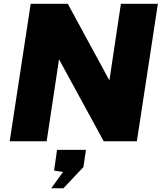

<svg xmlns="http://www.w3.org/2000/svg" viewBox="-20 -743 852 1010"><path d="M31 0 141.5 -723H336.5L555.5 -320L616 -723H810.5L700 0H525.5L290.5 -431L225.5 0ZM249.5 247.5 311.5 161.5 264.5 154.5 280 45.5H432L419 135.5L313.5 247.5Z"/></svg>

Font: Public Sans Black
Style: Italic
Weight: 900
Italic angle: -8°
Designer: The Public Sans project authors (U.S. Web Design System). Libre Franklin designed by Pablo Impallari and Rodrigo Fuenzal
Version: Version 1.007; ttfautohint (v1.8.1) -l 8 -r 50 -G 200 -x 14 